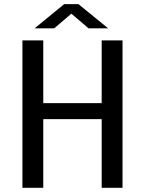

<svg xmlns="http://www.w3.org/2000/svg" viewBox="-20 -892 690 912"><path d="M86.5 0V-700H185.5V-402H463V-700H562V0H463V-326H185.5V0ZM144.5 -757.5 285 -872.5H352.5L493.5 -757.5H400.5L319 -827L237.5 -757.5Z"/></svg>

Font: Trispace
Style: Regular
Weight: 400
Designer: Tyler Finck
Foundry: Etcetera Type Company
Version: Version 1.210; ttfautohint (v1.8.3)